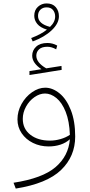

<svg xmlns="http://www.w3.org/2000/svg" viewBox="-20 -855 527 1121"><path d="M419 -58Q419 58 336.5 137.5Q254 217 72 246L59 212Q228 186 304 121Q380 56 388 -42Q365 -21 333 -10.5Q301 0 264 0Q214 0 172.5 -20.5Q131 -41 106.5 -77Q82 -113 82 -158Q82 -205 105.5 -247.5Q129 -290 167 -316.5Q205 -343 244 -343Q287 -343 327.5 -310Q368 -277 393.5 -212.5Q419 -148 419 -58ZM272 -34Q302 -34 333.5 -43Q365 -52 388 -68Q385 -148 363.5 -202Q342 -256 309.5 -282.5Q277 -309 243 -309Q212 -309 181.5 -288Q151 -267 132 -232.5Q113 -198 113 -161Q113 -103 157 -68.5Q201 -34 272 -34ZM340 -447 152 -417V-440L222 -451Q196 -468 182 -488Q168 -508 168 -530Q168 -561 191 -582.5Q214 -604 257 -604Q287 -604 314 -589L308 -567Q281 -582 257 -582Q224 -582 208 -567Q192 -552 192 -530Q192 -489 250 -456L339 -470ZM324 -760Q324 -718 281.5 -678Q239 -638 171 -613L162 -633Q219 -654 254 -682Q215 -694 197.5 -715.5Q180 -737 180 -763Q180 -796 201.5 -815.5Q223 -835 252 -835Q287 -835 305.5 -813.5Q324 -792 324 -760ZM302 -759Q302 -781 289.5 -796.5Q277 -812 252 -812Q230 -812 216 -798.5Q202 -785 202 -762Q202 -716 272 -698Q302 -726 302 -759Z"/></svg>

Font: FiraGO UltraLight
Style: Italic
Weight: 200
Italic angle: -8°
Designer: bBox Type GmbH
Foundry: bBox Type GmbH
Version: Version 1.001